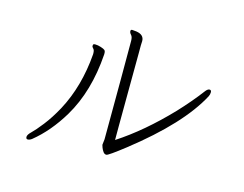

<svg xmlns="http://www.w3.org/2000/svg" viewBox="-91 -779 1181 929"><g transform="rotate(15 500.0 -314.5)"><path d="M523 -367 524 -538V-574L525 -596Q525 -628 486 -634Q472 -636 464.5 -636Q457 -636 457 -629V-628Q457 -620 465 -611.5Q473 -603 473 -583V-384L472 -90L469 -64V-61Q469 -59 473 -48.5Q477 -38 483.5 -29Q490 -20 499.5 -20Q509 -20 587 -81Q822 -265 905 -422Q910 -432 910 -443Q910 -454 900.5 -454Q891 -454 880 -439Q834 -378 774 -314Q648 -182 522 -100V-169ZM364 -486V-492Q364 -503 359 -507.5Q354 -512 338.5 -517Q323 -522 310 -522Q302 -522 300.5 -519.5Q299 -517 299 -511.5Q299 -506 305.5 -500Q312 -494 312 -477V-473Q299 -309 231 -182Q201 -127 170 -87.5Q139 -48 121.5 -31.5Q104 -15 104 -4Q104 7 113 7Q122 7 133 -1Q211 -64 271 -164Q351 -298 364 -486Z"/></g></svg>

Font: LXGW WenKai Mono TC Light
Style: Regular
Weight: 300
Designer: LXGW / Fontworks Inc.
Foundry: LXGW / Fontworks Inc.
Version: Version 1.330